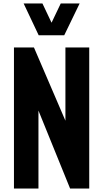

<svg xmlns="http://www.w3.org/2000/svg" viewBox="-20 -1082 592 1102"><path d="M202.1 -879.4 115.7 -1062H223.6L275.9 -951.7L328.6 -1062H437L348.6 -879.4ZM60.1 0V-809.6H174.8L355.5 -389.2V-809.6H492.2V0H382.3L200.7 -447.3V0Z"/></svg>

Font: Oswald
Style: DemiBold
Weight: 600
Designer: Vernon Adams
Foundry: Vernon Adams
Version: 3.0; ttfautohint (v0.95) -l 8 -r 50 -G 200 -x 0 -w "G" -W -c